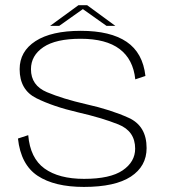

<svg xmlns="http://www.w3.org/2000/svg" viewBox="-20 -714 650 738"><path d="M302.5 4.5Q422.5 4.5 483 -35.2Q543.5 -75 543.5 -145Q543.5 -229.5 475.2 -260.8Q407 -292 311 -313.5Q221.5 -334 160.2 -359.8Q99 -385.5 99 -448Q99 -500.5 146.8 -532.8Q194.5 -565 290 -565Q387.5 -565 439.8 -525.5Q492 -486 500 -409L539 -422Q529 -511 466.8 -553.2Q404.5 -595.5 290.5 -595.5Q177.5 -595.5 116.5 -556Q55.5 -516.5 55.5 -448Q55.5 -368.5 119.8 -336.5Q184 -304.5 278.5 -282.5Q370.5 -261.5 435 -235.8Q499.5 -210 499.5 -142.5Q499.5 -92 451.5 -59.2Q403.5 -26.5 303 -26.5Q206.5 -26.5 151.2 -66.2Q96 -106 88.5 -194.5L49 -181.5Q60 -81 124.8 -38.2Q189.5 4.5 302.5 4.5ZM172.5 -614.5H207.5L298.5 -679L389.5 -614.5H423.5L315 -694H281.5Z"/></svg>

Font: Anybody SemiExpanded ExtraLight
Style: Regular
Weight: 250
Width: 6
Version: Version 1.113;gftools[0.9.25]